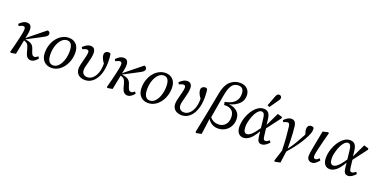

<svg xmlns="http://www.w3.org/2000/svg" viewBox="-22 -1725 5625 2865"><g transform="rotate(20 2790.5 -292.5)"><path d="M65 -1Q88 -88 102.5 -146Q117 -204 126.5 -247Q136 -290 144 -331Q153 -376 149.5 -403Q146 -430 120 -430Q101 -430 87 -423.5Q73 -417 52 -406L34 -435Q69 -469 96 -484Q123 -499 156 -499Q253 -499 222 -340L208 -270L235 -295L482 -494Q499 -492 510.5 -480Q522 -468 522 -451Q522 -429 504.5 -413Q487 -397 442 -374L214 -254L237 -250Q287 -243 316 -222Q345 -201 358 -161L375 -111Q386 -79 398 -67Q410 -55 429 -55Q443 -55 457 -63.5Q471 -72 484 -83L503 -54Q478 -23 451 -5Q424 13 395 13Q330 13 306 -68L288 -134Q275 -184 256 -203.5Q237 -223 205 -231L201 -232L156 -4L80 9Z M722 13Q648 13 601.5 -34.5Q555 -82 555 -170Q555 -238 575.5 -297.5Q596 -357 632 -402Q668 -447 716 -473Q764 -499 819 -499Q894 -499 938.5 -451.5Q983 -404 983 -317Q983 -251 963 -191.5Q943 -132 907.5 -86Q872 -40 824.5 -13.5Q777 13 722 13ZM733 -31Q770 -31 800 -54Q830 -77 851.5 -116.5Q873 -156 885 -205.5Q897 -255 897 -307Q897 -386 873.5 -420.5Q850 -455 809 -455Q761 -455 723 -417Q685 -379 663 -316Q641 -253 641 -178Q641 -101 666 -66Q691 -31 733 -31Z M1253 13Q1215 13 1182 -1Q1149 -15 1129 -44.5Q1109 -74 1109 -121Q1109 -147 1117 -182.5Q1125 -218 1135.5 -256.5Q1146 -295 1154 -330.5Q1162 -366 1162 -391Q1162 -427 1130 -427Q1115 -427 1099 -421.5Q1083 -416 1062 -406L1044 -435Q1081 -468 1107.5 -482.5Q1134 -497 1166 -497Q1204 -497 1223 -473.5Q1242 -450 1242 -408Q1242 -374 1234 -334Q1226 -294 1215 -254.5Q1204 -215 1196 -181.5Q1188 -148 1188 -125Q1188 -85 1211 -62Q1234 -39 1275 -39Q1316 -39 1353.5 -69.5Q1391 -100 1415 -160.5Q1439 -221 1439 -311V-314Q1408 -358 1397 -386.5Q1386 -415 1386 -439Q1386 -468 1405 -483.5Q1424 -499 1448 -499Q1470 -499 1482 -484Q1487 -461 1489.5 -433Q1492 -405 1492 -355Q1492 -241 1461 -158.5Q1430 -76 1376.5 -31.5Q1323 13 1253 13Z M1600 -1Q1623 -88 1637.5 -146Q1652 -204 1661.5 -247Q1671 -290 1679 -331Q1688 -376 1684.5 -403Q1681 -430 1655 -430Q1636 -430 1622 -423.5Q1608 -417 1587 -406L1569 -435Q1604 -469 1631 -484Q1658 -499 1691 -499Q1788 -499 1757 -340L1743 -270L1770 -295L2017 -494Q2034 -492 2045.5 -480Q2057 -468 2057 -451Q2057 -429 2039.5 -413Q2022 -397 1977 -374L1749 -254L1772 -250Q1822 -243 1851 -222Q1880 -201 1893 -161L1910 -111Q1921 -79 1933 -67Q1945 -55 1964 -55Q1978 -55 1992 -63.5Q2006 -72 2019 -83L2038 -54Q2013 -23 1986 -5Q1959 13 1930 13Q1865 13 1841 -68L1823 -134Q1810 -184 1791 -203.5Q1772 -223 1740 -231L1736 -232L1691 -4L1615 9Z M2257 13Q2183 13 2136.5 -34.5Q2090 -82 2090 -170Q2090 -238 2110.5 -297.5Q2131 -357 2167 -402Q2203 -447 2251 -473Q2299 -499 2354 -499Q2429 -499 2473.5 -451.5Q2518 -404 2518 -317Q2518 -251 2498 -191.5Q2478 -132 2442.5 -86Q2407 -40 2359.5 -13.5Q2312 13 2257 13ZM2268 -31Q2305 -31 2335 -54Q2365 -77 2386.5 -116.5Q2408 -156 2420 -205.5Q2432 -255 2432 -307Q2432 -386 2408.5 -420.5Q2385 -455 2344 -455Q2296 -455 2258 -417Q2220 -379 2198 -316Q2176 -253 2176 -178Q2176 -101 2201 -66Q2226 -31 2268 -31Z M2788 13Q2750 13 2717 -1Q2684 -15 2664 -44.5Q2644 -74 2644 -121Q2644 -147 2652 -182.5Q2660 -218 2670.5 -256.5Q2681 -295 2689 -330.5Q2697 -366 2697 -391Q2697 -427 2665 -427Q2650 -427 2634 -421.5Q2618 -416 2597 -406L2579 -435Q2616 -468 2642.5 -482.5Q2669 -497 2701 -497Q2739 -497 2758 -473.5Q2777 -450 2777 -408Q2777 -374 2769 -334Q2761 -294 2750 -254.5Q2739 -215 2731 -181.5Q2723 -148 2723 -125Q2723 -85 2746 -62Q2769 -39 2810 -39Q2851 -39 2888.5 -69.5Q2926 -100 2950 -160.5Q2974 -221 2974 -311V-314Q2943 -358 2932 -386.5Q2921 -415 2921 -439Q2921 -468 2940 -483.5Q2959 -499 2983 -499Q3005 -499 3017 -484Q3022 -461 3024.5 -433Q3027 -405 3027 -355Q3027 -241 2996 -158.5Q2965 -76 2911.5 -31.5Q2858 13 2788 13Z M3279 -475 3217 -111Q3240 -81 3274.5 -64Q3309 -47 3352 -47Q3418 -47 3459 -91.5Q3500 -136 3500 -209Q3500 -287 3454 -321Q3408 -355 3336 -348L3327 -395Q3528 -431 3528 -589Q3528 -696 3439 -696Q3399 -696 3368.5 -676Q3338 -656 3316 -607.5Q3294 -559 3279 -475ZM3090 188 3073 177 3134 -126 3204 -492Q3230 -623 3295.5 -682Q3361 -741 3448 -741Q3525 -741 3566 -699Q3607 -657 3607 -595Q3607 -513 3550.5 -460Q3494 -407 3403 -384V-383Q3480 -378 3531.5 -333Q3583 -288 3583 -211Q3583 -145 3554.5 -94.5Q3526 -44 3476.5 -15.5Q3427 13 3364 13Q3312 13 3269.5 -12.5Q3227 -38 3203 -81L3169 172Z M3745 -154Q3745 -103 3760 -79.5Q3775 -56 3800 -56Q3833 -56 3873 -92Q3913 -128 3970 -212L3956 -339Q3950 -401 3936.5 -425.5Q3923 -450 3896 -450Q3872 -450 3849.5 -430Q3827 -410 3808 -376.5Q3789 -343 3775 -303.5Q3761 -264 3753 -225Q3745 -186 3745 -154ZM3771 13Q3719 13 3689.5 -24Q3660 -61 3660 -130Q3660 -178 3672.5 -229Q3685 -280 3708.5 -328.5Q3732 -377 3763.5 -415.5Q3795 -454 3833 -476.5Q3871 -499 3913 -499Q3963 -499 3989.5 -469Q4016 -439 4024 -367L4033 -285L4135 -497L4209 -475V-454L4043 -234L4056 -123Q4061 -84 4068.5 -69.5Q4076 -55 4096 -55Q4111 -55 4126 -63.5Q4141 -72 4158 -86L4178 -57Q4148 -24 4119 -5.5Q4090 13 4058 13Q4025 13 4007.5 -9Q3990 -31 3984 -88L3976 -164Q3918 -64 3868 -25.5Q3818 13 3771 13ZM3947 -567Q3963 -608 3978.5 -649Q3994 -690 4009 -731Q4026 -774 4056 -774Q4075 -774 4086 -763Q4097 -752 4097 -737Q4097 -722 4090.5 -709.5Q4084 -697 4070 -678Q4048 -647 4025.5 -615Q4003 -583 3980 -551Z M4337 189 4323 176 4381 -4Q4378 -117 4370.5 -211Q4363 -305 4354 -377Q4350 -407 4342 -418Q4334 -429 4317 -429Q4303 -429 4288 -423.5Q4273 -418 4253 -409L4237 -437Q4271 -468 4296 -483.5Q4321 -499 4352 -499Q4387 -499 4407 -478Q4427 -457 4433 -411Q4439 -369 4442.5 -311Q4446 -253 4448 -188.5Q4450 -124 4450 -61Q4499 -123 4537.5 -188.5Q4576 -254 4610 -319Q4615 -327 4618 -334Q4621 -341 4624 -348L4619 -372Q4615 -385 4611 -398.5Q4607 -412 4607 -426Q4607 -463 4623.5 -481Q4640 -499 4667 -499Q4682 -499 4691.5 -495Q4701 -491 4706 -487Q4711 -477 4711 -457Q4711 -427 4697.5 -391Q4684 -355 4656 -303Q4620 -236 4563.5 -158.5Q4507 -81 4445 -13L4420 171Z M4856 13Q4822 13 4801.5 -9Q4781 -31 4781 -71Q4781 -91 4787 -131Q4793 -171 4808 -247L4852 -478L4936 -498L4949 -486L4915 -357Q4894 -276 4882 -224.5Q4870 -173 4864.5 -143Q4859 -113 4859 -95Q4859 -55 4891 -55Q4906 -55 4919.5 -64.5Q4933 -74 4949 -89L4969 -61Q4941 -26 4914.5 -6.5Q4888 13 4856 13Z M5117 -154Q5117 -103 5132 -79.5Q5147 -56 5172 -56Q5205 -56 5245 -92Q5285 -128 5342 -212L5328 -339Q5322 -401 5308.5 -425.5Q5295 -450 5268 -450Q5244 -450 5221.5 -430Q5199 -410 5180 -376.5Q5161 -343 5147 -303.5Q5133 -264 5125 -225Q5117 -186 5117 -154ZM5143 13Q5091 13 5061.5 -24Q5032 -61 5032 -130Q5032 -178 5044.5 -229Q5057 -280 5080.5 -328.5Q5104 -377 5135.5 -415.5Q5167 -454 5205 -476.5Q5243 -499 5285 -499Q5335 -499 5361.5 -469Q5388 -439 5396 -367L5405 -285L5507 -497L5581 -475V-454L5415 -234L5428 -123Q5433 -84 5440.5 -69.5Q5448 -55 5468 -55Q5483 -55 5498 -63.5Q5513 -72 5530 -86L5550 -57Q5520 -24 5491 -5.5Q5462 13 5430 13Q5397 13 5379.5 -9Q5362 -31 5356 -88L5348 -164Q5290 -64 5240 -25.5Q5190 13 5143 13Z"/></g></svg>

Font: Source Serif 4 SmText
Style: Italic
Weight: 400
Italic angle: -12°
Designer: Frank Grießhammer
Foundry: Adobe
Version: Version 4.005;hotconv 1.1.0;makeotfexe 2.6.0